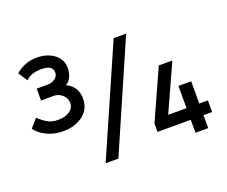

<svg xmlns="http://www.w3.org/2000/svg" viewBox="-95 -681 990 836"><g transform="rotate(-20 400.5 -263.0)"><path d="M16 -251 50 -290Q72 -269 91.5 -258.5Q111 -248 138 -248Q171 -248 191.5 -262Q212 -276 212 -300Q212 -323 193 -339Q174 -355 148 -353H96V-408H147Q167 -408 181.5 -419Q196 -430 196 -447Q196 -481 143 -481Q96 -481 71 -456L43 -498Q86 -535 142 -535Q189 -535 221.5 -511Q254 -487 254 -446Q254 -424 244.5 -404Q235 -384 220 -379Q271 -355 271 -299Q271 -250 234 -222Q197 -194 143 -194Q100 -194 66.5 -210.5Q33 -227 16 -251ZM486 -500H544L326 0H267ZM680 -51H526V-90L630 -321H693L595 -105H680V-208H739V-105H779V-51H739V9H680Z"/></g></svg>

Font: Bellota Text
Style: Regular
Weight: 400
Designer: Kemie Guaida
Foundry: Kemie Guaida
Version: Version 4.001